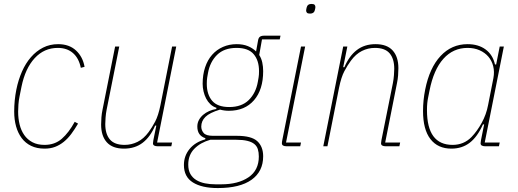

<svg xmlns="http://www.w3.org/2000/svg" viewBox="-20 -742 2627 974"><path d="M206 12Q167 12 138 -2Q109 -16 90 -41.5Q71 -67 61.5 -101Q52 -135 52 -176Q52 -233 63 -288Q73 -337 91.5 -379Q110 -421 137 -452Q164 -483 198.5 -500.5Q233 -518 275 -518Q331 -518 365.5 -486Q400 -454 409 -403L390 -398Q380 -447 350 -473Q320 -499 273 -499Q204 -499 156 -447Q108 -395 89 -302L79 -252Q75 -233 73.5 -212Q72 -191 72 -176Q72 -141 79.5 -110.5Q87 -80 103 -57Q119 -34 144.5 -20.5Q170 -7 206 -7Q258 -7 293.5 -38Q329 -69 359 -124L376 -115Q359 -86 341.5 -62.5Q324 -39 303.5 -22.5Q283 -6 259.5 3Q236 12 206 12Z M585 -506 521 -186Q517 -166 515.5 -145Q514 -124 514 -113Q514 -62 537.5 -34.5Q561 -7 612 -7Q647 -7 678 -22.5Q709 -38 734 -72Q751 -95 767 -125Q783 -155 794 -209L853 -506H874L777 -19H853L849 0H779Q769 0 762.5 -3.5Q756 -7 756 -15Q756 -21 758 -31L773 -105H767Q743 -48 704 -18Q665 12 609 12Q551 12 522 -20Q493 -52 493 -110Q493 -127 494.5 -146.5Q496 -166 500 -185L564 -506Z M1315 51Q1315 128 1256 170Q1197 212 1085 212Q1004 212 958.5 183.5Q913 155 913 95Q913 49 941.5 14Q970 -21 1021 -35L1022 -41Q981 -54 981 -100Q981 -118 989 -133Q997 -148 1010.5 -159.5Q1024 -171 1041 -178.5Q1058 -186 1077 -189L1078 -195Q1060 -201 1047 -213.5Q1034 -226 1025.5 -242.5Q1017 -259 1012.5 -278.5Q1008 -298 1008 -317Q1008 -363 1020.5 -400.5Q1033 -438 1056 -464Q1079 -490 1111 -504Q1143 -518 1181 -518Q1213 -518 1237.5 -508Q1262 -498 1279 -481L1289 -536Q1291 -550 1298.5 -555.5Q1306 -561 1320 -561H1403L1399 -542H1309L1295 -463Q1306 -446 1310.5 -425Q1315 -404 1315 -381Q1315 -287 1268.5 -233.5Q1222 -180 1141 -180Q1118 -180 1096 -186Q1043 -170 1022 -149Q1001 -128 1001 -100Q1001 -82 1013 -67.5Q1025 -53 1061 -53H1182Q1256 -53 1285.5 -25.5Q1315 2 1315 51ZM1293 52Q1293 31 1288 15Q1283 -1 1270 -11.5Q1257 -22 1234.5 -27.5Q1212 -33 1178 -33H1047Q997 -19 966 12.5Q935 44 935 93Q935 122 946 141Q957 160 976 171.5Q995 183 1020 188Q1045 193 1073 193H1103Q1188 193 1240.5 157.5Q1293 122 1293 52ZM1143 -199Q1206 -199 1242 -234.5Q1278 -270 1288 -327Q1293 -353 1293.5 -364Q1294 -375 1294 -381Q1294 -435 1267 -467Q1240 -499 1180 -499Q1117 -499 1081 -463.5Q1045 -428 1035 -371Q1030 -345 1029.5 -334Q1029 -323 1029 -317Q1029 -263 1056 -231Q1083 -199 1143 -199Z M1553 -673Q1541 -673 1537 -677.5Q1533 -682 1533 -689Q1533 -691 1534 -696.5Q1535 -702 1536 -705Q1540 -722 1560 -722Q1572 -722 1576 -717.5Q1580 -713 1580 -706Q1580 -704 1579 -698.5Q1578 -693 1577 -690Q1573 -673 1553 -673ZM1433 0Q1423 0 1416.5 -3.5Q1410 -7 1410 -15Q1410 -21 1412 -31L1507 -506H1528L1431 -19H1507L1503 0Z M1620 0 1721 -506H1742L1721 -401H1727Q1751 -458 1790 -488Q1829 -518 1885 -518Q1943 -518 1972 -486Q2001 -454 2001 -396Q2001 -379 1999.5 -359.5Q1998 -340 1994 -321L1934 -19H2010L2006 0H1936Q1926 0 1919.5 -3.5Q1913 -7 1913 -15Q1913 -21 1915 -31L1973 -320Q1977 -340 1978.5 -361Q1980 -382 1980 -393Q1980 -444 1956.5 -471.5Q1933 -499 1882 -499Q1847 -499 1816 -483.5Q1785 -468 1760 -434Q1743 -411 1727 -381Q1711 -351 1700 -297L1641 0Z M2441 0Q2431 0 2424.5 -3.5Q2418 -7 2418 -15Q2418 -21 2420 -31L2436 -111H2430Q2402 -48 2363 -18Q2324 12 2270 12Q2201 12 2163.5 -36.5Q2126 -85 2126 -179Q2126 -233 2137 -288Q2159 -398 2215 -458Q2271 -518 2352 -518Q2407 -518 2443.5 -491Q2480 -464 2491 -415H2497L2515 -506H2536L2439 -19H2515L2511 0ZM2276 -7Q2333 -7 2372 -47Q2400 -76 2423.5 -118.5Q2447 -161 2456 -209L2483 -346Q2489 -378 2482 -406Q2475 -434 2457.5 -454.5Q2440 -475 2413 -487Q2386 -499 2352 -499Q2279 -499 2229.5 -444Q2180 -389 2159 -283L2152 -248Q2149 -234 2147.5 -218.5Q2146 -203 2146 -183Q2146 -7 2276 -7Z"/></svg>

Font: IBM Plex Sans Condensed Thin
Style: Italic
Weight: 100
Width: 3
Italic angle: -11°
Designer: Mike Abbink, Paul van der Laan, Pieter van Rosmalen
Foundry: Bold Monday
Version: Version 1.3